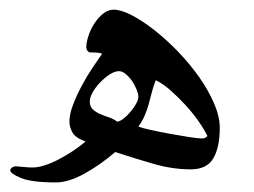

<svg xmlns="http://www.w3.org/2000/svg" viewBox="-20 -402 531 401"><path d="M439 -135.3Q439 -94.2 425.5 -71.3Q412.1 -48.3 378.4 -48.3Q340.3 -48.3 300.5 -59.8Q260.7 -71.3 220.7 -84.5Q189.5 -57.6 156.2 -39.3Q123 -21 96.7 -21Q45.9 -21 23.7 -30.3Q1.5 -39.6 1.5 -45.9Q1.5 -49.8 5.4 -52.2Q9.3 -54.7 12.7 -54.7Q15.1 -54.7 26.6 -53.5Q38.1 -52.2 48.3 -52.2Q59.1 -52.2 73 -56.6Q86.9 -61 101.6 -68.6Q116.2 -76.2 131.1 -85.9Q146 -95.7 158.7 -106.4Q137.2 -114.3 131.1 -125.7Q125 -137.2 125 -147.9Q125 -163.6 132.6 -183.3Q140.1 -203.1 150.9 -223.1Q161.6 -243.2 173.6 -261Q185.5 -278.8 193.4 -290Q186.5 -292 180.9 -292.2Q175.3 -292.5 168.9 -292.5Q165 -292.5 162.6 -296.1Q160.2 -299.8 160.2 -302.7Q160.2 -313 164.6 -326.7Q168.9 -340.3 176.8 -352.5Q184.6 -364.7 195.1 -373.3Q205.6 -381.8 217.3 -381.8Q232.9 -381.8 255.4 -370.1Q277.8 -358.4 302.7 -338.9Q327.6 -319.3 352.1 -293.9Q376.5 -268.6 395.8 -241.2Q415 -213.9 427 -186.3Q439 -158.7 439 -135.3ZM413.1 -118.2Q406.2 -132.3 394 -149.7Q381.8 -167 366.7 -183.3Q351.6 -199.7 335.4 -213.9Q319.3 -228 305.2 -234.4Q300.3 -221.7 297.1 -209.2Q293.9 -196.8 290.5 -184.3Q287.1 -171.9 282 -160.2Q276.9 -148.4 269 -137.7Q275.9 -134.8 294.7 -130.6Q313.5 -126.5 334.7 -122.6Q356 -118.7 375.2 -115.7Q394.5 -112.8 402.8 -112.8Q410.2 -113.3 413.1 -118.2ZM269 -199.7Q269 -205.6 265.4 -214.8Q261.7 -224.1 255.9 -232.7Q250 -241.2 242.7 -247.3Q235.4 -253.4 228.5 -253.4Q219.7 -253.4 209.2 -246.6Q198.7 -239.7 189.5 -230.2Q180.2 -220.7 173.8 -209.7Q167.5 -198.7 167.5 -189.9Q167.5 -179.7 173.6 -173.8Q179.7 -168 188.5 -164.1Q197.3 -160.2 207.3 -157Q217.3 -153.8 224.6 -147.9Q230.5 -148.4 238.3 -154.5Q246.1 -160.6 252.9 -168.9Q259.8 -177.2 264.4 -185.5Q269 -193.8 269 -199.7Z"/></svg>

Font: Kitab
Style: Regular
Weight: 400
Designer: SIL International
Foundry: Khaled Hosny
Version: Version 1.000